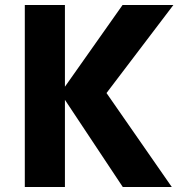

<svg xmlns="http://www.w3.org/2000/svg" viewBox="-20 -751 716 771"><path d="M240.7 -350.1V0H79.6V-731H240.7V-402.8L472.2 -731H676.3L407.7 -377.4L669.9 0H473.1Z"/></svg>

Font: Glacial Indifference
Style: Bold
Weight: 700
Designer: Alfredo Marco Pradil
Foundry: Alfredo Marco Pradil
Version: Version 1.312